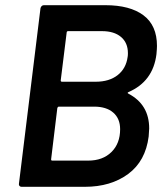

<svg xmlns="http://www.w3.org/2000/svg" viewBox="-20 -720 644 740"><path d="M475 -359Q555 -317 555 -225Q555 -216 553 -194Q541 -99 474 -49.5Q407 0 307 0H63Q58 0 55 -3.5Q52 -7 53 -12L136 -688Q137 -693 140.5 -696.5Q144 -700 149 -700H386Q481 -700 533 -661Q585 -622 585 -543Q585 -533 583 -511Q570 -406 475 -365Q469 -362 475 -359ZM237 -595 214 -410Q214 -405 219 -405H349Q401 -405 433.5 -430.5Q466 -456 472 -501Q473 -506 473 -515Q473 -555 446.5 -577.5Q420 -600 373 -600H242Q240 -600 238.5 -598.5Q237 -597 237 -595ZM443 -222Q443 -263 416.5 -286Q390 -309 343 -309H207Q203 -309 201 -304L177 -106Q177 -101 181 -101H320Q376 -101 409.5 -134Q443 -167 443 -222Z"/></svg>

Font: Barlow SemiBold
Style: Italic
Weight: 600
Italic angle: -7°
Designer: Jeremy Tribby
Foundry: Tribby Type
Version: Version 1.408